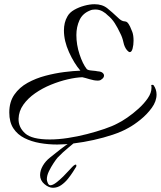

<svg xmlns="http://www.w3.org/2000/svg" viewBox="-20 -623 762 910"><path d="M251 62Q209 62 169 55Q129 48 96 31.5Q63 15 43.5 -14.5Q24 -44 24 -90Q24 -140 48 -174.5Q72 -209 111 -230.5Q150 -252 195.5 -264Q241 -276 284.5 -281.5Q328 -287 361 -288Q331 -323 307 -376Q283 -429 283 -479Q283 -497 287 -514Q291 -531 300 -546Q310 -564 332 -576.5Q354 -589 380 -596Q406 -603 428 -603Q465 -603 489 -583.5Q513 -564 534 -544Q539 -539 546.5 -532.5Q554 -526 563 -523Q567 -522 572.5 -521.5Q578 -521 582 -518Q590 -511 596.5 -497Q603 -483 607 -472Q613 -456 613 -430Q613 -410 608.5 -393Q604 -376 595 -376Q590 -376 582 -385Q570 -399 565 -422.5Q560 -446 550 -465Q538 -491 524 -513Q510 -535 490 -551Q482 -560 466.5 -569Q451 -578 431 -578Q416 -578 406 -573Q371 -559 356.5 -527Q342 -495 342 -457Q342 -411 357 -365.5Q372 -320 391 -296Q396 -290 415.5 -288.5Q435 -287 443 -285Q459 -284 466 -278Q473 -272 473 -265Q473 -254 460 -246Q455 -241 443 -241Q426 -241 405 -247.5Q384 -254 370 -257Q340 -256 301 -247Q262 -238 221.5 -221.5Q181 -205 146.5 -181Q112 -157 90.5 -126.5Q69 -96 68 -60Q67 -20 99 9Q131 38 216 38Q256 38 302 31Q348 24 392.5 12.5Q437 1 475 -12Q513 -25 537 -38Q556 -47 583 -65.5Q610 -84 636.5 -108Q663 -132 680.5 -157.5Q698 -183 698 -207Q698 -209 698 -212Q698 -215 697 -217Q696 -221 701 -221Q706 -221 708 -219Q722 -199 722 -175Q722 -143 699.5 -112Q677 -81 646 -56Q615 -31 589 -17Q558 1 514.5 15.5Q471 30 423.5 40.5Q376 51 331 56.5Q286 62 251 62ZM231 267Q211 267 190.5 249.5Q170 232 170 207Q170 185 183 162.5Q196 140 218 123Q241 104 266.5 84.5Q292 65 312 51.5Q332 38 339 38Q348 38 348 41L346 42Q331 55 304.5 76.5Q278 98 253 124Q246 132 234 150Q222 168 212 188.5Q202 209 202 227Q202 234 206.5 244.5Q211 255 219 255Q230 255 246.5 242.5Q263 230 280 213Q297 196 310.5 181Q324 166 329 162Q336 157 338 157Q342 157 342 161Q342 162 341.5 165.5Q341 169 338 172Q335 177 325.5 192Q316 207 302 224.5Q288 242 270 254.5Q252 267 231 267Z"/></svg>

Font: Allura
Style: Regular
Weight: 400
Designer: Robert E. Leuschke
Foundry: Robert E. Leuschke
Version: Version 1.110